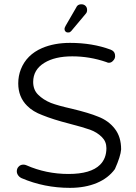

<svg xmlns="http://www.w3.org/2000/svg" viewBox="-20 -884 642 904"><path d="M136.2 -498Q136.2 -555.7 188.5 -587.9Q238.3 -618.7 320.3 -618.7Q402.3 -618.7 480.5 -591.8Q487.3 -588.4 492.2 -588.4Q503.4 -588.4 511.2 -596.7Q517.6 -603 519.8 -608.6Q522 -614.3 522 -619.6Q522 -625 521 -629.4Q517.6 -644 500.5 -650.4Q415 -682.1 309.6 -682.1Q235.4 -682.1 178.2 -657.7Q105 -626 78.1 -557.6Q65.9 -526.4 65.9 -491.2Q65.9 -427.2 107.9 -385.7Q134.8 -358.4 179.7 -341.8Q230 -321.3 306.2 -301.8Q374 -284.2 403.8 -273.4Q437.5 -261.2 460 -238.3Q481 -217.3 481 -186.5Q481 -138.2 451.2 -108.4Q407.7 -64.9 302.5 -64.9Q197.3 -64.9 104 -106Q98.1 -108.9 89.8 -108.9Q76.7 -108.9 67.9 -99.6Q59.1 -90.8 59.1 -77.1Q59.1 -64 70.3 -52.7Q75.2 -48.3 81.1 -45.4Q188 0.5 309.6 0.5Q380.9 0.5 436 -22.5Q490.2 -45.4 521 -87.9Q547.9 -147.9 550.3 -180.7Q550.3 -239.7 520.5 -277.8Q490.7 -316.4 441.4 -335Q399.4 -352.5 317.9 -372.1Q252.9 -386.7 219.7 -399.4Q183.6 -414.1 159.2 -438.5Q136.2 -461.4 136.2 -498ZM283.7 -748Q283.7 -740.2 288.3 -735.6Q293 -731 299.3 -731Q304.7 -731 306.9 -731.7Q309.1 -732.4 310.1 -733.4Q313 -734.9 315.4 -737.8L383.3 -818.8Q390.1 -825.7 390.1 -836.9Q390.1 -849.1 382.6 -856.4Q375 -863.8 363.3 -863.8Q351.1 -863.8 344.2 -856.9Q341.3 -854 339.4 -849.6L289.1 -762.7Q283.7 -752.9 283.7 -748Z"/></svg>

Font: YuPearl-ExtraLight
Style: ExtraLight
Weight: 200
Designer: Max Yao
Foundry: Max-Everyday
Version: Version 1.011; ttfautohint (v1.8.3)